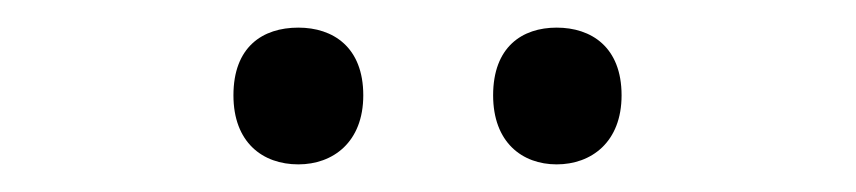

<svg xmlns="http://www.w3.org/2000/svg" viewBox="-20 -750 620 139"><path d="M149 -681C149 -647 170 -631 196 -631C221 -631 243 -647 243 -681C243 -716 221 -730 196 -730C170 -730 149 -716 149 -681ZM337 -681C337 -647 358 -631 383 -631C408 -631 430 -647 430 -681C430 -716 408 -730 383 -730C358 -730 337 -716 337 -681Z"/></svg>

Font: Noto Sans Runic
Style: Regular
Weight: 400
Designer: Monotype Design Team
Foundry: Monotype Imaging Inc.
Version: Version 2.002